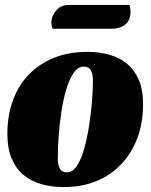

<svg xmlns="http://www.w3.org/2000/svg" viewBox="-20 -741 614 781"><path d="M239 20Q190 20 148 8Q106 -4 75 -30Q44 -56 27 -97Q10 -138 10 -196Q10 -271 32.5 -332.5Q55 -394 97.5 -438Q140 -482 200 -506Q260 -530 335 -530Q385 -530 426.5 -518Q468 -506 498 -480.5Q528 -455 545 -415Q562 -375 562 -318Q562 -243 539.5 -181.5Q517 -120 474.5 -74.5Q432 -29 372.5 -4.5Q313 20 239 20ZM253 -40Q275 -40 292.5 -66Q310 -92 322 -134.5Q334 -177 342 -227Q350 -277 354 -326Q358 -375 358 -413Q358 -439 350 -454.5Q342 -470 320 -470Q297 -470 279.5 -444.5Q262 -419 249.5 -377Q237 -335 229.5 -285Q222 -235 218.5 -186Q215 -137 215 -97Q215 -72 223 -56Q231 -40 253 -40ZM194 -624Q191 -630 190 -635.5Q189 -641 189 -648Q189 -676 208.5 -698.5Q228 -721 260 -721H507Q509 -713 510 -706Q511 -699 511 -692Q511 -659 489.5 -641.5Q468 -624 433 -624Z"/></svg>

Font: Sansita Swashed Light Black
Style: Regular
Weight: 900
Version: Version 1.003